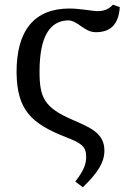

<svg xmlns="http://www.w3.org/2000/svg" viewBox="-20 -582 560 811"><path d="M50 -275C52 -117 112 -60 260 -2C322 22 344 36 344 80C344 106 338 134 298 185L330 209C393 148 421 104 421 54C421 -21 359 -44 284 -77C167 -128 147 -170 147 -279C147 -431 192 -494 268 -496C310 -495 335 -446 385 -446C440 -446 481 -472 486 -552L457 -562C444 -549 428 -535 392 -535C371 -535 319 -546 273 -546C125 -546 49 -453 50 -275Z"/></svg>

Font: Noto Serif
Style: Regular
Weight: 400
Designer: Monotype Design Team
Foundry: Monotype Imaging Inc.
Version: Version 2.015